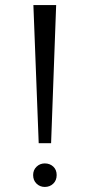

<svg xmlns="http://www.w3.org/2000/svg" viewBox="-20 -727 354 759"><path d="M112 -707H202L182 -161H133ZM111 -35Q111 -55 124.5 -68Q138 -81 157 -81Q177 -81 190.5 -68.5Q204 -56 204 -35Q204 -14 190.5 -1Q177 12 157 12Q138 12 124.5 -1Q111 -14 111 -35Z"/></svg>

Font: Maitree
Style: Regular
Weight: 400
Designer: CadsonDemak Team
Foundry: CadsonDemak
Version: Version 1.000